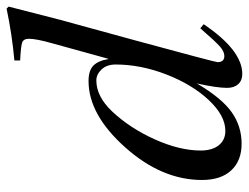

<svg xmlns="http://www.w3.org/2000/svg" viewBox="-104 -618 736 567"><g transform="rotate(-90 263.5 -335.0)"><path d="M521 -683 527 -677 488 -525 428 -306Q363 -67 363 -60Q363 -40 381 -40Q394 -40 408.5 -52.5Q423 -65 463 -111L475 -101Q398 13 328 13Q309 13 298 1Q287 -11 287 -32Q287 -62 300 -121Q257 -48 215.5 -18.5Q174 11 122 11Q72 11 43.5 -19.5Q15 -50 15 -106Q15 -225 111.5 -333Q208 -441 307 -441Q338 -441 352.5 -427Q367 -413 372 -383H373L418 -546Q432 -595 432 -617Q432 -633 421 -637Q410 -641 368 -643V-660Q445 -667 521 -683ZM356 -361Q356 -387 341.5 -402.5Q327 -418 309 -418Q262 -418 218 -372Q168 -319 135 -245.5Q102 -172 102 -110Q102 -76 117.5 -56.5Q133 -37 160 -37Q205 -37 251 -86Q297 -135 326.5 -211Q356 -287 356 -361Z"/></g></svg>

Font: STIX MathJax Main
Style: Italic
Weight: 400
Italic angle: -16.33°
Designer: MicroPress Inc., with final additions and corrections provided by Coen Hoffman, Elsevier (retired)
Version: Version 1.1.1